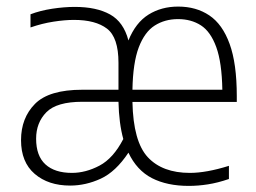

<svg xmlns="http://www.w3.org/2000/svg" viewBox="-20 -570 798 598"><path d="M198.5 8Q130.5 8 88 -28.5Q45.5 -65 45.5 -133.5Q45.5 -202.5 89 -246.5Q132.5 -290.5 236.5 -290.5H349V-374.5Q349 -453.5 313.2 -480.8Q277.5 -508 210.5 -508Q182 -508 146.5 -502.5Q111 -497 75 -484.5V-525.5Q105 -537 142.5 -542.8Q180 -548.5 213 -548.5Q280.5 -548.5 322.8 -525Q365 -501.5 380 -444Q402.5 -499.5 442.5 -524.5Q482.5 -549.5 535 -549.5Q591 -549.5 632 -522Q673 -494.5 695.2 -433.2Q717.5 -372 717.5 -270.5V-252.5H392.5Q395 -129 440.5 -80.2Q486 -31.5 571.5 -31.5Q622.5 -31.5 693 -53.5V-12.5Q658 -0.5 627.5 4.2Q597 9 568 9Q500.5 9 453.2 -15.2Q406 -39.5 380 -94.5Q340.5 -35 293.8 -13.5Q247 8 198.5 8ZM534.5 -510.5Q493.5 -510.5 462 -490.5Q430.5 -470.5 412.2 -422.5Q394 -374.5 392.5 -290.5H672.5Q671 -375.5 653.5 -423.5Q636 -471.5 605.8 -491Q575.5 -510.5 534.5 -510.5ZM204 -31.5Q247 -31.5 290 -54.2Q333 -77 364 -137Q350.5 -186 349 -253H236.5Q156.5 -253 124.5 -220.5Q92.5 -188 92.5 -138Q92.5 -84.5 121.5 -58Q150.5 -31.5 204 -31.5Z"/></svg>

Font: Encode Sans SemiCondensed SemiCondensed ExtraLight
Style: Regular
Weight: 200
Width: 4
Designer: Multiple Designers
Foundry: Impallari Type
Version: Version 3.000; ttfautohint (v1.8.3) -l 8 -r 50 -G 200 -x 14 